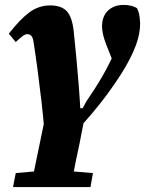

<svg xmlns="http://www.w3.org/2000/svg" viewBox="-20 -538 597 781"><path d="M33 223 44 166 159 156H236L358 166L348 223ZM105 223 171 -96 332 -98 312 2Q304 46 296 81.5Q288 117 282 150.5Q276 184 268 223ZM161 0Q156 -63 148.5 -127Q141 -191 133 -252Q125 -313 117 -364Q114 -386 107 -392.5Q100 -399 91 -399Q82 -399 70.5 -390Q59 -381 44 -367L16 -401Q60 -458 98.5 -487Q137 -516 184 -516Q230 -516 252 -492Q274 -468 280 -409Q285 -360 290.5 -303.5Q296 -247 300.5 -188Q305 -129 308 -73H303L331 -125Q348 -150 364.5 -175.5Q381 -201 396 -227Q411 -253 425 -281Q439 -309 452 -338Q458 -352 463 -365Q468 -378 472 -389L453 -253L422 -332Q411 -357 403.5 -381.5Q396 -406 395 -430Q395 -472 419.5 -495Q444 -518 483 -518Q501 -518 515 -514Q529 -510 537 -505Q543 -494 546 -480Q549 -466 550 -443Q550 -422 546 -400.5Q542 -379 533 -354.5Q524 -330 509 -300Q495 -272 471.5 -235Q448 -198 417.5 -156.5Q387 -115 353 -75Q319 -35 285 1L177 13Z"/></svg>

Font: Source Serif 4 ExtraBold
Style: Italic
Weight: 800
Italic angle: -12°
Designer: Frank Grießhammer
Foundry: Adobe Systems Incorporated
Version: Version 4.004;hotconv 1.0.116;makeotfexe 2.5.65601